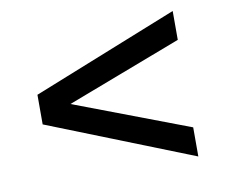

<svg xmlns="http://www.w3.org/2000/svg" viewBox="-65 -618 850 707"><g transform="rotate(-10 360.0 -264.0)"><path d="M622.1 7.8 78.1 -208V-318.8L622.1 -536.1V-428.2L191.9 -264.2L622.1 -101.1Z"/></g></svg>

Font: Archivo Expanded SemiBold
Style: Regular
Weight: 600
Width: 7
Designer: Hector Gatti
Foundry: Omnibus-Type
Version: Version 2.001